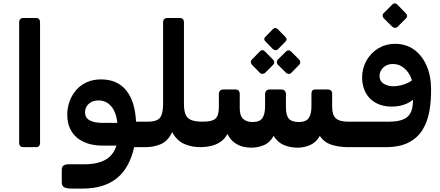

<svg xmlns="http://www.w3.org/2000/svg" viewBox="-20 -855 2570 1122"><path d="M115 5Q105 5 98.5 -1.5Q92 -8 92 -18V-727Q92 -737 98.5 -743.5Q105 -750 115 -750H191Q202 -750 208 -743.5Q214 -737 214 -727V-18Q214 -8 208 -1.5Q202 5 191 5Z M399 247Q370 247 355.5 239.5Q341 232 341 210V138Q341 120 351 112.5Q361 105 383 105H473Q550 105 596.5 78.5Q643 52 660 -4H580Q515 -4 468.5 -26Q422 -48 397.5 -88.5Q373 -129 373 -184Q373 -224 386 -261Q399 -298 424 -327.5Q449 -357 486 -374Q523 -391 570 -391Q665 -391 717 -327.5Q769 -264 775 -144H844Q859 -144 859 -129V-25Q859 5 829 5H764Q736 129 661 188Q586 247 463 247ZM578 -137H666Q658 -202 629 -235Q600 -268 556 -268Q529 -268 511.5 -257.5Q494 -247 485.5 -231.5Q477 -216 477 -200Q477 -166 504.5 -151.5Q532 -137 578 -137Z M829 5Q814 5 814 -10V-114Q814 -144 844 -144Q896 -144 914.5 -166.5Q933 -189 933 -248V-723Q933 -750 959 -750H1030Q1055 -750 1055 -723V-248Q1055 -208 1064.5 -185.5Q1074 -163 1098 -153.5Q1122 -144 1165 -144Q1180 -144 1180 -129V-25Q1180 5 1150 5Q1100 5 1056.5 -14Q1013 -33 986 -83Q962 -31 920.5 -13Q879 5 829 5Z M1449 8Q1426 8 1400 2Q1374 -4 1350 -21.5Q1326 -39 1309 -72Q1293 -42 1267 -25Q1241 -8 1211 -1.5Q1181 5 1150 5Q1135 5 1135 -10V-114Q1135 -144 1165 -144Q1220 -144 1239.5 -162Q1259 -180 1259 -230V-305Q1259 -317 1265.5 -324.5Q1272 -332 1284 -332H1356Q1381 -332 1381 -305V-223Q1381 -178 1401 -160Q1421 -142 1456 -142Q1498 -142 1513.5 -165Q1529 -188 1529 -233V-304Q1529 -316 1535.5 -324Q1542 -332 1554 -332H1626Q1638 -332 1644.5 -324Q1651 -316 1651 -304V-225Q1651 -181 1668 -161.5Q1685 -142 1727 -142Q1768 -142 1784 -165Q1800 -188 1800 -233V-308Q1800 -319 1805 -325.5Q1810 -332 1820 -332H1899Q1908 -332 1914.5 -325.5Q1921 -319 1921 -308V-230Q1921 -183 1942.5 -163.5Q1964 -144 2016 -144H2035Q2050 -144 2050 -129V-25Q2050 5 2019 5Q1960 5 1916.5 -9.5Q1873 -24 1849 -61Q1827 -22 1791.5 -7Q1756 8 1720 8Q1677 8 1640 -7Q1603 -22 1579 -61Q1557 -21 1521.5 -6.5Q1486 8 1449 8ZM1604 -567Q1598 -561 1590 -561.5Q1582 -562 1575 -568L1531 -613Q1517 -627 1531 -640L1575 -685Q1589 -698 1603 -685L1647 -640Q1662 -625 1648 -612ZM1529 -429Q1523 -424 1514 -423.5Q1505 -423 1498 -430L1452 -477Q1446 -484 1446 -492.5Q1446 -501 1452 -507L1498 -554Q1513 -570 1529 -554L1575 -507Q1582 -501 1582.5 -492Q1583 -483 1576 -476ZM1682 -429Q1675 -422 1666.5 -423Q1658 -424 1651 -430L1604 -477Q1598 -483 1598 -492.5Q1598 -502 1604 -507L1651 -554Q1667 -568 1681 -554L1728 -507Q1734 -501 1734.5 -492Q1735 -483 1728 -476Z M2032 5Q2016 5 2010.5 -0.5Q2005 -6 2005 -14Q2005 -22 2005 -27V-113Q2005 -131 2010 -137.5Q2015 -144 2032 -144H2254Q2314 -144 2346.5 -162Q2379 -180 2388.5 -221.5Q2398 -263 2390 -334L2419 -302Q2399 -269 2359 -250.5Q2319 -232 2269 -232Q2216 -232 2176.5 -253.5Q2137 -275 2116.5 -314Q2096 -353 2096 -404Q2097 -459 2123 -503.5Q2149 -548 2192.5 -573.5Q2236 -599 2288 -599Q2352 -599 2399 -565.5Q2446 -532 2472.5 -472Q2499 -412 2499 -335Q2500 -266 2489 -204.5Q2478 -143 2449 -96Q2420 -49 2367.5 -22Q2315 5 2233 5ZM2277 -351Q2305 -351 2335 -360Q2365 -369 2387 -385Q2381 -409 2365.5 -431Q2350 -453 2327.5 -467Q2305 -481 2276 -481Q2251 -481 2233.5 -470.5Q2216 -460 2207 -444Q2198 -428 2198 -413Q2198 -381 2222 -366Q2246 -351 2277 -351ZM2303 -698Q2297 -692 2287.5 -692.5Q2278 -693 2272 -699L2223 -748Q2216 -755 2216 -764Q2216 -773 2223 -779L2272 -828Q2278 -835 2287 -835Q2296 -835 2302 -828L2350 -779Q2367 -762 2352 -747Z"/></svg>

Font: Rubik SemiBold
Style: Regular
Weight: 600
Designer: Hubert and Fischer
Foundry: Hubert and Fischer
Version: Version 2.300;gftools[0.9.30]